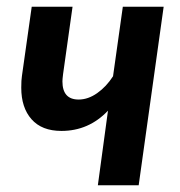

<svg xmlns="http://www.w3.org/2000/svg" viewBox="-20 -549 534 569"><path d="M391 0H270L300 -221Q243 -161 162 -161Q104 -161 73.5 -195.5Q43 -230 43 -289Q43 -312 45 -324L74 -529H195L167 -330Q165 -314 165 -308Q165 -254 213 -254Q241 -254 268 -273Q295 -292 315 -323L344 -529H465Z"/></svg>

Font: Fira Sans Condensed Medium
Style: Italic
Weight: 500
Width: 3
Italic angle: -8°
Designer: bBox Type GmbH & Carrois Corporate GbR & Edenspiekermann AG
Foundry: bBox Type GmbH & Carrois Corporate GbR & Edenspiekermann AG
Version: Version 4.301